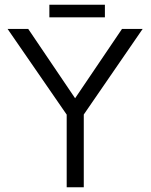

<svg xmlns="http://www.w3.org/2000/svg" viewBox="-20 -789 638 809"><path d="M261 0V-306L12 -667H99L310 -355L287 -361L494 -667H581L321 -289L333 -335V0ZM188 -716V-769H422V-716Z"/></svg>

Font: Maven Pro VF Beta
Style: Regular
Weight: 400
Designer: Joe Prince
Foundry: Joe Prince
Version: Version 2.002